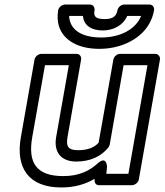

<svg xmlns="http://www.w3.org/2000/svg" viewBox="-20 -790 724 845"><path d="M316 -79C376 -79 425 -101 457 -141C460 -145 462 -150 463 -154L524 -503H629L545 -25H448L451 -56C451 -56 450 -107 410 -71C374 -38 327 -15 259 -15C139 -15 102 -74 122 -187L178 -503H283L227 -186C216 -122 247 -79 316 -79ZM416 25H561C572 25 588 15 591 0L684 -528C686 -539 678 -553 663 -553H508C497 -553 482 -543 479 -528L414 -162C397 -143 370 -129 324 -129C280 -129 270 -145 277 -186L337 -528C339 -539 332 -553 317 -553H162C151 -553 135 -543 132 -528L72 -187C48 -53 104 35 250 35C306 35 354 22 396 -3C395 13 400 25 416 25ZM284 -720H345C349 -675 386 -656 432 -656C478 -656 521 -677 540 -720H601C577 -659 506 -625 426 -625C337 -625 287 -660 284 -720ZM440 -706C400 -706 391 -718 396 -745C398 -756 391 -770 376 -770H266C255 -770 239 -760 236 -745C232 -720 233 -697 239 -676C259 -611 326 -575 417 -575C447 -575 476 -579 503 -587C574 -608 643 -658 658 -745C660 -756 653 -770 638 -770H526C515 -770 500 -760 497 -745C492 -719 478 -706 440 -706Z"/></svg>

Font: Asimov
Style: WidOuIt
Weight: 500
Designer: Google
Version: Version 2.000980; 2014